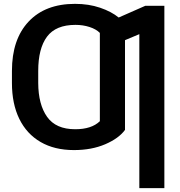

<svg xmlns="http://www.w3.org/2000/svg" viewBox="-20 -757 920 981"><path d="M819.8 -727.5V204.1H691.9V-582.5L618.7 -551.8V-93.3Q586.9 -49.8 517.6 -20Q448.2 9.8 357.9 9.8Q258.3 9.8 187.3 -31.5Q116.2 -72.8 78.6 -149.7Q41 -226.6 41 -333V-394.5Q41 -556.2 126.2 -646.7Q211.4 -737.3 363.3 -737.3Q433.6 -737.3 491.5 -717.5Q549.3 -697.8 586.4 -667.5L722.7 -727.5ZM175.3 -388.2V-333Q175.8 -223.1 220.7 -159.9Q265.6 -96.7 364.3 -96.7Q447.8 -96.7 490.2 -137.7V-588.9Q470.7 -608.4 437.3 -619.1Q403.8 -629.9 365.7 -629.9Q265.1 -629.9 220.2 -569.6Q175.3 -509.3 175.3 -394.5Z"/></svg>

Font: Inter Display SemiBold
Style: Regular
Weight: 600
Designer: Rasmus Andersson
Foundry: rsms
Version: Version 4.001;git-9221beed3